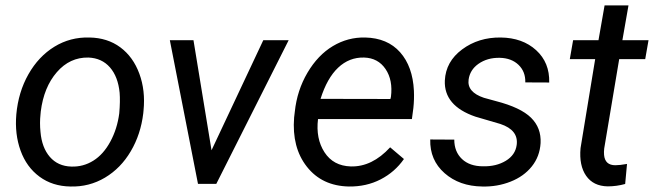

<svg xmlns="http://www.w3.org/2000/svg" viewBox="-20 -676 2405 706"><path d="M308.6 -538.1Q375 -537.1 422.4 -502Q469.7 -466.8 492.4 -405Q515.1 -343.3 507.8 -270L506.8 -259.3Q497.6 -182.1 460.9 -119.9Q424.3 -57.6 366.2 -22.9Q308.1 11.7 238.8 9.8Q172.9 8.8 125.2 -26.4Q77.6 -61.5 55.7 -122.1Q33.7 -182.6 40 -255.4Q47.4 -337.4 84.5 -402.8Q121.6 -468.3 179.9 -504.2Q238.3 -540 308.6 -538.1ZM128.9 -254.9Q125.5 -224.1 128.9 -190.9Q133.8 -133.3 163.3 -99.1Q192.9 -64.9 242.2 -63.5Q286.1 -62 323.2 -85.2Q360.4 -108.4 385.7 -155.3Q411.1 -202.1 418.5 -259.3Q422.4 -304.2 419.9 -335Q414.1 -394 384.3 -428.2Q354.5 -462.4 305.2 -464.4Q236.8 -465.8 189 -410.6Q141.1 -355.5 129.9 -266.1Z M757.8 -123.5 948.2 -528.3H1041.5L775.4 0H708L604.5 -528.3H691.4Z M1262.7 9.8Q1164.1 7.8 1108.4 -63Q1052.7 -133.8 1061.5 -244.1L1064 -265.1Q1072.3 -343.8 1110.6 -408.7Q1148.9 -473.6 1204.1 -506.6Q1259.3 -539.6 1323.2 -538.1Q1404.8 -536.1 1451.2 -483.9Q1497.6 -431.6 1502 -342.3Q1503.4 -310.5 1500 -278.8L1494.6 -238.3H1149.4Q1140.6 -166.5 1173.1 -116.2Q1205.6 -65.9 1270 -64Q1348.1 -62 1414.6 -134.3L1465.3 -91.3Q1432.1 -43.5 1379.6 -16.4Q1327.1 10.7 1262.7 9.8ZM1318.8 -464.4Q1264.2 -465.8 1223.4 -427.2Q1182.6 -388.7 1158.7 -312.5L1415.5 -312L1417.5 -319.8Q1425.3 -381.3 1397.7 -422.1Q1370.1 -462.9 1318.8 -464.4Z M1879.9 -143.1Q1887.2 -197.8 1819.8 -220.2L1728 -247.1Q1611.8 -287.1 1615.7 -379.9Q1619.1 -449.7 1679.4 -494.4Q1739.7 -539.1 1821.3 -538.1Q1901.4 -537.1 1951.4 -491.5Q2001.5 -445.8 1999.5 -372.6L1911.6 -373Q1912.6 -412.6 1886.7 -437.5Q1860.8 -462.4 1817.9 -463.4Q1772 -464.4 1738.8 -440.9Q1708 -418.9 1703.1 -383.3Q1696.8 -337.4 1759.3 -316.4L1803.7 -304.2Q1894.5 -280.8 1932.6 -243.2Q1970.7 -205.6 1967.8 -149.9Q1964.8 -100.6 1935.5 -64Q1906.2 -27.3 1857.4 -8.1Q1808.6 11.2 1753.4 9.8Q1669.4 8.8 1614.7 -39.3Q1560.1 -87.4 1562 -163.1L1650.4 -162.6Q1650.4 -118.2 1678.7 -91.3Q1707 -64.5 1756.3 -64.5Q1804.7 -63.5 1839.8 -84.7Q1875 -106 1879.9 -143.1Z M2291 -656.2 2268.6 -528.3H2364.7L2352.5 -458.5H2256.8L2201.7 -129.9Q2200.2 -117.2 2201.2 -106.4Q2204.6 -68.4 2242.7 -68.4Q2258.8 -68.4 2285.6 -73.2L2278.8 0.5Q2247.1 9.3 2214.4 9.3Q2161.6 8.3 2135.3 -29.5Q2108.9 -67.4 2114.7 -131.3L2168.5 -458.5H2075.2L2087.4 -528.3H2180.7L2203.1 -656.2Z"/></svg>

Font: Roboto
Style: Italic
Weight: 400
Italic angle: -12°
Designer: Google
Version: Version 2.134; 2016; ttfautohint (v1.6)